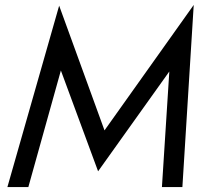

<svg xmlns="http://www.w3.org/2000/svg" viewBox="-20 -759 826 779"><path d="M227 -473 95 0H10L220 -736L404 -230L766 -739L720 0H637L667 -469L378 -64Z"/></svg>

Font: Jost*
Style: Italic
Weight: 400
Italic angle: -10°
Version: Version 3.7